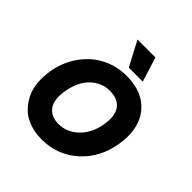

<svg xmlns="http://www.w3.org/2000/svg" viewBox="-203 -898 1061 1061"><g transform="rotate(45 328.0 -367.5)"><path d="M409.2 -750 454.1 -606H345.2L269 -750ZM369.1 -565.9Q499 -565.9 563.5 -484.1Q627.9 -402.3 604 -266.1Q581.5 -140.1 494.1 -62.5Q406.7 15.1 284.2 15.1Q232.4 15.1 189.5 -0.2Q146.5 -15.6 117.9 -43.2Q89.4 -70.8 70.6 -108.4Q51.8 -146 48.1 -190.4Q44.4 -234.9 51.8 -284.2Q66.9 -369.6 113 -434.1Q159.2 -498.5 225.3 -532.2Q291.5 -565.9 369.1 -565.9ZM362.8 -441.9Q298.3 -441.9 250.7 -396.7Q203.1 -351.6 188 -266.1Q174.8 -190.4 202.9 -150.6Q231 -110.8 290 -110.8Q355 -110.8 405 -158.7Q455.1 -206.5 469.2 -285.2Q482.9 -364.7 453.9 -403.3Q424.8 -441.9 362.8 -441.9Z"/></g></svg>

Font: Stilu SemiBold
Style: Italic
Weight: 600
Italic angle: -10°
Designer: Genilson Lima Santos
Foundry: Genilson Lima Santos
Version: Version 1.200;PS 001.200;hotconv 1.0.88;makeotf.lib2.5.64775